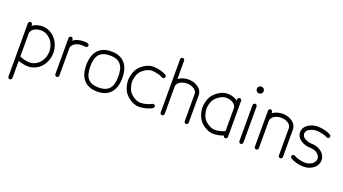

<svg xmlns="http://www.w3.org/2000/svg" viewBox="-70 -1481 4332 2424"><g transform="rotate(20 2095.5 -269.0)"><path d="M265.4 -484.6Q235.8 -484.6 210 -476.7Q184.1 -468.8 167.1 -455.9Q150.1 -443.1 140.5 -427.5Q130.9 -411.9 130.9 -396.2V-85Q154.1 -72.8 194.2 -63.4Q234.4 -54 265.4 -54Q303 -54 337.5 -70.7Q372.1 -87.4 397.7 -115.8Q423.3 -144.3 438.6 -184.4Q453.9 -224.6 453.9 -269.3Q453.9 -314 438.6 -354.1Q423.3 -394.3 397.7 -422.7Q372.1 -451.2 337.5 -467.9Q303 -484.6 265.4 -484.6ZM130.9 -511.5V-496.6Q157.2 -516.6 192.5 -527.6Q227.8 -538.6 265.4 -538.6Q315.4 -538.6 360.6 -516.8Q405.8 -495.1 437.9 -458.7Q470 -422.4 488.9 -372.8Q507.8 -323.2 507.8 -269.3Q507.8 -215.3 488.9 -165.8Q470 -116.2 437.9 -79.8Q405.8 -43.5 360.6 -21.7Q315.4 0 265.4 0Q233.6 0 197.4 -7Q161.1 -13.9 130.9 -25.9V203.9Q130.9 214.8 122.9 222.8Q115 230.7 104 230.7Q93 230.7 85 222.8Q76.9 214.8 76.9 203.9V-67.9V-72.5V-511.5Q76.9 -522.5 85 -530.5Q93 -538.6 104 -538.6Q115 -538.6 122.9 -530.5Q130.9 -522.5 130.9 -511.5Z M677 -511.5V-496.6Q703.4 -516.6 738.6 -527.6Q773.9 -538.6 811.5 -538.6Q849.4 -538.6 863.8 -535.4Q895.5 -528.6 892.1 -504.2Q890.9 -494.4 885.5 -489Q880.1 -483.6 870.8 -482.4Q861.6 -481.2 853 -481.6Q844.5 -481.9 831.7 -483.3Q818.8 -484.6 811.5 -484.6Q782 -484.6 756.1 -476.7Q730.2 -468.8 713.3 -455.9Q696.3 -443.1 686.6 -427.5Q677 -411.9 677 -396.2V-26.9Q677 -15.9 668.9 -7.9Q660.9 0 649.9 0Q638.9 0 631 -7.9Q623 -15.9 623 -26.9V-511.5Q623 -522.5 631 -530.5Q638.9 -538.6 649.9 -538.6Q660.9 -538.6 668.9 -530.5Q677 -522.5 677 -511.5Z M1049.3 -433.2Q1003.7 -381.8 1003.7 -269.3Q1003.7 -156.7 1049.3 -105.3Q1095 -54 1192.1 -54Q1289.3 -54 1335 -105.3Q1380.6 -156.7 1380.6 -269.3Q1380.6 -381.8 1335 -433.2Q1289.3 -484.6 1192.1 -484.6Q1095 -484.6 1049.3 -433.2ZM1012 -69.8Q950 -139.6 950 -269.3Q950 -398.9 1012 -468.8Q1074 -538.6 1192.1 -538.6Q1310.3 -538.6 1372.4 -468.8Q1434.6 -398.9 1434.6 -269.3Q1434.6 -139.6 1372.4 -69.8Q1310.3 0 1192.1 0Q1074 0 1012 -69.8Z M1930.4 -47.6Q1899.2 -26.6 1849 -13.3Q1798.8 0 1753.7 0Q1713.9 0 1672.2 -18.1Q1630.6 -36.1 1596.6 -67.1Q1562.5 -98.1 1543.2 -135.7Q1529.3 -163.1 1520.4 -200.6Q1511.5 -238 1511.5 -269.3Q1511.5 -300.5 1520.4 -337.9Q1529.3 -375.2 1543.2 -402.6Q1562.5 -440.2 1596.6 -471.3Q1630.6 -502.4 1672.2 -520.5Q1713.9 -538.6 1753.7 -538.6Q1798.6 -538.6 1848.3 -526.5Q1897.9 -514.4 1929.4 -495.4Q1938.7 -489.7 1941.4 -478.6Q1944.1 -467.5 1938.5 -458.3Q1932.9 -449 1921.8 -446.4Q1910.6 -443.8 1901.4 -449.5Q1879.4 -462.6 1834.4 -473.6Q1789.3 -484.6 1753.7 -484.6Q1711.2 -484.6 1662.2 -452.9Q1613.3 -421.1 1591.1 -378.2Q1581.1 -358.9 1573.1 -325.3Q1565.2 -291.7 1565.2 -269.3Q1565.2 -246.8 1573.1 -213.3Q1581.1 -179.7 1591.1 -160.4Q1613.3 -117.4 1662.2 -85.7Q1711.2 -54 1753.7 -54Q1789.1 -54 1833.9 -65.8Q1878.7 -77.6 1900.4 -92.3Q1909.4 -98.4 1920.5 -96.2Q1931.6 -94 1937.7 -85Q1943.8 -75.9 1941.7 -64.8Q1939.5 -53.7 1930.4 -47.6Z M2361.1 -26.9V-396.2Q2361.1 -411.9 2351.4 -427.5Q2341.8 -443.1 2324.8 -455.9Q2307.9 -468.8 2282 -476.7Q2256.1 -484.6 2226.6 -484.6Q2197 -484.6 2171.1 -476.7Q2145.3 -468.8 2128.3 -455.9Q2111.3 -443.1 2101.7 -427.5Q2092 -411.9 2092 -396.2V-26.9Q2092 -15.9 2084 -7.9Q2075.9 0 2064.9 0Q2054 0 2046 -7.9Q2038.1 -15.9 2038.1 -26.9V-742.2Q2038.1 -753.2 2046 -761.2Q2054 -769.3 2064.9 -769.3Q2075.9 -769.3 2084 -761.2Q2092 -753.2 2092 -742.2V-496.6Q2118.4 -516.6 2153.7 -527.6Q2189 -538.6 2226.6 -538.6Q2255.4 -538.6 2283.1 -532.1Q2310.8 -525.6 2334.5 -513.2Q2358.2 -500.7 2376.3 -483.6Q2394.5 -466.6 2404.8 -444Q2415 -421.4 2415 -396.2V-26.9Q2415 -15.9 2407.1 -7.9Q2399.2 0 2388.2 0Q2377.2 0 2369.1 -7.9Q2361.1 -15.9 2361.1 -26.9Z M2753.4 -538.6Q2791 -538.6 2826.3 -527.6Q2861.6 -516.6 2887.9 -496.6V-511.5Q2887.9 -522.5 2896 -530.5Q2904.1 -538.6 2915 -538.6Q2926 -538.6 2934 -530.5Q2941.9 -522.5 2941.9 -511.5V-71.8V-68.6V-26.9Q2941.9 -15.9 2934 -7.9Q2926 0 2915 0Q2904.3 0 2896.2 -7.7Q2888.2 -15.4 2887.9 -26.1Q2856.9 -13.9 2821.2 -7Q2785.4 0 2753.4 0Q2713.6 0 2672 -18.1Q2630.4 -36.1 2596.3 -67.1Q2562.3 -98.1 2543 -135.7Q2529.1 -163.1 2520.1 -200.6Q2511.2 -238 2511.2 -269.3Q2511.2 -300.5 2520.1 -337.9Q2529.1 -375.2 2543 -402.6Q2562.3 -440.2 2596.3 -471.3Q2630.4 -502.4 2672 -520.5Q2713.6 -538.6 2753.4 -538.6ZM2753.4 -54Q2784.4 -54 2823.4 -63.4Q2862.3 -72.8 2887.9 -85.4V-396.2Q2887.9 -411.9 2878.3 -427.5Q2868.7 -443.1 2851.7 -455.9Q2834.7 -468.8 2808.8 -476.7Q2783 -484.6 2753.4 -484.6Q2710.9 -484.6 2662 -452.9Q2613 -421.1 2590.8 -378.2Q2580.8 -358.9 2572.9 -325.3Q2564.9 -291.7 2564.9 -269.3Q2564.9 -246.8 2572.9 -213.3Q2580.8 -179.7 2590.8 -160.4Q2613 -117.4 2662 -85.7Q2710.9 -54 2753.4 -54Z M3149.7 -511.5V-26.9Q3149.7 -15.9 3141.6 -7.9Q3133.5 0 3122.6 0Q3111.6 0 3103.6 -7.9Q3095.7 -15.9 3095.7 -26.9V-511.5Q3095.7 -522.5 3103.6 -530.5Q3111.6 -538.6 3122.6 -538.6Q3133.5 -538.6 3141.6 -530.5Q3149.7 -522.5 3149.7 -511.5ZM3090 -690.6Q3076.4 -704.1 3076.4 -723.1Q3076.4 -742.2 3090 -755.7Q3103.5 -769.3 3122.6 -769.3Q3141.6 -769.3 3155.2 -755.7Q3168.7 -742.2 3168.7 -723.1Q3168.7 -704.1 3155.2 -690.6Q3141.6 -677 3122.6 -677Q3103.5 -677 3090 -690.6Z M3626.2 -26.9V-396.2Q3626.2 -411.9 3616.6 -427.5Q3606.9 -443.1 3590 -455.9Q3573 -468.8 3547.1 -476.7Q3521.2 -484.6 3491.7 -484.6Q3462.2 -484.6 3436.3 -476.7Q3410.4 -468.8 3393.4 -455.9Q3376.5 -443.1 3366.8 -427.5Q3357.2 -411.9 3357.2 -396.2V-26.9Q3357.2 -15.9 3349.1 -7.9Q3341.1 0 3330.1 0Q3319.1 0 3311.2 -7.9Q3303.2 -15.9 3303.2 -26.9V-511.5Q3303.2 -522.5 3311.2 -530.5Q3319.1 -538.6 3330.1 -538.6Q3341.1 -538.6 3349.1 -530.5Q3357.2 -522.5 3357.2 -511.5V-496.6Q3383.5 -516.6 3418.8 -527.6Q3454.1 -538.6 3491.7 -538.6Q3520.5 -538.6 3548.2 -532.1Q3575.9 -525.6 3599.6 -513.2Q3623.3 -500.7 3641.5 -483.6Q3659.7 -466.6 3669.9 -444Q3680.2 -421.4 3680.2 -396.2V-26.9Q3680.2 -15.9 3672.2 -7.9Q3664.3 0 3653.3 0Q3642.3 0 3634.3 -7.9Q3626.2 -15.9 3626.2 -26.9Z M3964.6 -538.6Q4009.5 -538.6 4059.2 -526.5Q4108.9 -514.4 4140.4 -495.4Q4149.7 -489.7 4152.3 -478.6Q4155 -467.5 4149.4 -458.3Q4143.8 -449 4132.8 -446.4Q4121.8 -443.8 4112.5 -449.5Q4090.6 -462.6 4045.4 -473.6Q4000.2 -484.6 3964.6 -484.6Q3932.6 -484.6 3896.2 -469.6Q3859.9 -454.6 3845.7 -437Q3840.3 -430.4 3835.2 -416.7Q3830.1 -403.1 3830.1 -396.2Q3830.1 -389.4 3835.2 -375.7Q3840.3 -362.1 3845.7 -355.5Q3859.9 -337.9 3896.2 -322.8Q3932.6 -307.6 3964.6 -307.6Q3993.9 -307.6 4022 -300.4Q4050 -293.2 4073.6 -279.4Q4097.2 -265.6 4115 -247.1Q4132.8 -228.5 4142.9 -204.3Q4153.1 -180.2 4153.1 -153.8Q4153.1 -127.4 4142.9 -103.3Q4132.8 -79.1 4115 -60.5Q4097.2 -42 4073.6 -28.2Q4050 -14.4 4022 -7.2Q3993.9 0 3964.6 0Q3918.9 0 3869.1 -13.3Q3819.3 -26.6 3788.1 -47.6Q3779.1 -53.7 3776.7 -64.8Q3774.4 -75.9 3780.5 -85Q3786.6 -94 3797.7 -96.2Q3808.8 -98.4 3817.9 -92.3Q3840.3 -77.1 3884.3 -65.6Q3928.2 -54 3964.6 -54Q3993.7 -54 4019.2 -62.5Q4044.7 -71 4062 -85.1Q4079.3 -99.1 4089.4 -117.2Q4099.4 -135.3 4099.4 -153.8Q4099.4 -172.4 4089.4 -190.4Q4079.3 -208.5 4062 -222.5Q4044.7 -236.6 4019.2 -245.2Q3993.7 -253.9 3964.6 -253.9Q3938.7 -253.9 3912.4 -259.8Q3886 -265.6 3861.6 -277.6Q3837.2 -289.6 3818.1 -306.2Q3799.1 -322.8 3787.6 -346.2Q3776.1 -369.6 3776.1 -396.2Q3776.1 -422.9 3787.6 -446.3Q3799.1 -469.7 3818.1 -486.3Q3837.2 -502.9 3861.6 -514.9Q3886 -526.9 3912.4 -532.7Q3938.7 -538.6 3964.6 -538.6Z"/></g></svg>

Font: Tecnico
Style: Fino
Weight: 400
Version: Version 1.3